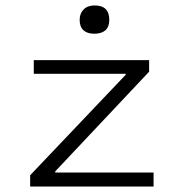

<svg xmlns="http://www.w3.org/2000/svg" viewBox="-20 -679 654 699"><path d="M323.2 -556.2Q297.9 -556.2 283.9 -568.8Q270 -581.5 270 -606.9Q270 -630.4 284.7 -644.8Q299.3 -659.2 324.2 -659.2Q377.9 -659.2 377.9 -606.9Q377.9 -581.5 363.8 -568.8Q349.6 -556.2 323.2 -556.2ZM89.8 0V-41L438 -407.2V-410.2H103V-460H522.9V-418L181.2 -55.2V-50.8H539.1V0Z"/></svg>

Font: IntelOne Mono Light
Style: Regular
Weight: 300
Designer: Fred Shallcrass
Foundry: Frere-Jones Type LLC
Version: Version 1.200;hotconv 1.1.0;makeotfexe 2.6.0;FJTRelease1.2